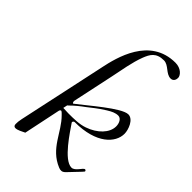

<svg xmlns="http://www.w3.org/2000/svg" viewBox="-245 -887 984 984"><g transform="rotate(45 247.5 -394.5)"><path d="M479 -757.3C479 -776.4 454.1 -803.2 414.6 -803.2C228.5 -803.2 182.6 -606 164.6 -521V-520.5L61.5 -41.5C57.6 -23.4 57.1 -13.7 57.1 -2C57.1 6.8 61 14.2 70.8 14.2C87.9 14.2 107.4 1.5 123.5 -5.4L165.5 -206.1C167 -212.4 171.4 -215.3 173.8 -215.3C178.2 -215.3 187.5 -205.1 191.4 -201.2C255.4 -138.2 272.5 -42 373.5 -1C381.8 2.4 384.8 2.4 393.1 2.4C399.4 2.4 407.7 -3.4 413.1 -8.8C480 -78.1 480.5 -80.1 480.5 -81.5C480.5 -85.4 477.1 -89.4 473.1 -89.4C460.4 -89.4 443.4 -45.9 417 -45.9C361.3 -45.9 282.2 -171.4 255.9 -209C254.9 -210.4 254.4 -211.4 254.4 -212.9C254.4 -217.8 259.8 -222.7 264.2 -222.7C420.9 -222.7 487.3 -296.4 487.3 -360.8C487.3 -390.6 466.8 -445.3 430.7 -445.3C382.8 -445.3 249 -326.7 193.4 -285.2C192.4 -284.2 191.9 -284.2 190.9 -284.2C187.5 -284.2 185.5 -291.5 185.1 -296.4L233.4 -522.9C245.6 -580.6 255.9 -646.5 276.9 -701.7C291.5 -739.3 308.1 -770 363.8 -770C398.9 -770 418.9 -728 453.6 -728C471.7 -728 479 -743.2 479 -757.3ZM182.6 -261.2C204.6 -283.2 226.6 -300.8 251.5 -318.8C273.9 -335 294.4 -355 338.4 -381.8C360.4 -395.5 378.9 -404.3 398.4 -404.3C418.9 -404.3 430.2 -380.4 430.2 -357.4C430.2 -310.5 386.2 -265.1 323.7 -243.7C289.1 -231.4 247.1 -231.4 210 -231.4C201.2 -231.4 190.4 -231.9 171.4 -232.9L176.3 -255.9Z"/></g></svg>

Font: Cardo
Style: Italic
Weight: 400
Designer: David J. Perry
Foundry: David J. Perry
Version: Version 0.99